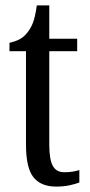

<svg xmlns="http://www.w3.org/2000/svg" viewBox="-20 -679 331 709"><path d="M187 10Q131 10 103.5 -24.5Q76 -59 76 -145V-490H15V-521Q38 -526 54 -535Q70 -544 82 -560Q94 -575 102 -596Q110 -617 116 -659H162V-536H265V-490H162V-144Q162 -90 175 -66.5Q188 -43 217 -43Q234 -43 247 -45Q260 -47 273 -51V-5Q260 0 238 5Q216 10 187 10Z"/></svg>

Font: Noto Serif ExtraCondensed
Style: Regular
Weight: 400
Width: 2
Designer: Monotype Design Team
Foundry: Monotype Imaging Inc.
Version: Version 2.013